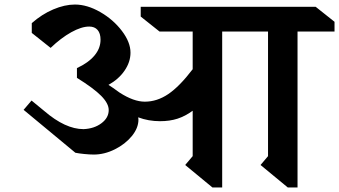

<svg xmlns="http://www.w3.org/2000/svg" viewBox="-20 -816 1494 846"><path d="M1291 -677V10H1248L1128 -89L1161 -128V-677H959V10H916L796 -89L829 -128V-328Q796 -304 762 -293Q728 -282 685 -282Q634 -282 589 -299L590 -289Q590 -252 561 -216.5Q532 -181 486 -158Q440 -135 393 -135Q375 -135 350.5 -137.5Q326 -140 312 -143L84 -332L119 -373L175 -327Q268 -247 348 -247Q395 -249 427 -273Q459 -297 459 -331Q459 -360 426 -393.5Q393 -427 319 -473V-516Q369 -539 396 -571Q423 -603 423 -641Q423 -669 410 -684Q397 -699 373 -699Q339 -699 294 -674Q249 -649 203 -605L120 -671V-714Q164 -753 214.5 -774.5Q265 -796 310 -796Q364 -796 421.5 -763Q479 -730 517 -680Q555 -630 555 -584Q555 -543 529 -505Q503 -467 458 -442Q474 -432 507 -408Q569 -368 618 -368Q672 -368 721.5 -401.5Q771 -435 829 -511V-677H683L600 -743V-786H1371L1454 -720V-677Z"/></svg>

Font: InknutAntiqua
Style: Medium
Weight: 500
Designer: Claus Eggers Srensen
Foundry: Claus Eggers Srensen
Version: Version 1.000; ttfautohint (v1.2) -l 7 -r 28 -G 50 -x 13 -D 